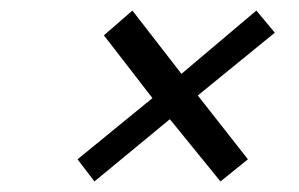

<svg xmlns="http://www.w3.org/2000/svg" viewBox="-20 -413 567 364"><path d="M355 -232 501 -351 466 -393 324 -273 231 -393 177 -346 269 -227 127 -111 159 -69 302 -187 398 -69 450 -111Z"/></svg>

Font: Libertinus Serif
Style: Bold Italic
Weight: 700
Italic angle: -12°
Designer: Philipp H. Poll, Khaled Hosny
Foundry: Caleb Maclennan
Version: Version 7.050;RELEASE